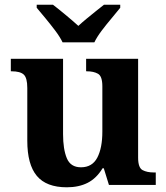

<svg xmlns="http://www.w3.org/2000/svg" viewBox="-20 -786 707 816"><path d="M264 10Q177 10 136.5 -38.5Q96 -87 96 -188V-412Q96 -455 81 -469Q66 -483 29 -483H26V-536H248V-216Q248 -152 264 -113.5Q280 -75 324 -75Q372 -75 393.5 -116Q415 -157 415 -227V-419Q415 -462 396.5 -472.5Q378 -483 349 -483H346V-536H567V-116Q567 -73 586 -63Q605 -53 634 -53H642V0H443L421 -71H416Q390 -28 352.5 -9Q315 10 264 10ZM246 -606Q235 -629 215 -655.5Q195 -682 173.5 -708Q152 -734 136 -753V-766H205Q226 -750 258.5 -723Q291 -696 313 -676Q328 -690 348 -706.5Q368 -723 388 -739Q408 -755 422 -766H491V-753Q476 -734 454 -708Q432 -682 412 -655.5Q392 -629 381 -606Z"/></svg>

Font: Noto Serif
Style: Bold
Weight: 700
Designer: Monotype Design Team
Foundry: Monotype Imaging Inc.
Version: Version 2.014